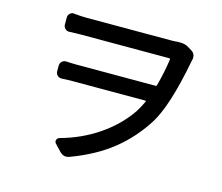

<svg xmlns="http://www.w3.org/2000/svg" viewBox="-107 -867 1214 1050"><g transform="rotate(15 500.0 -342.0)"><path d="M776.4 -722.7Q783.2 -722.7 789.1 -722.7Q819.3 -722.7 839.8 -709L860.4 -696.3Q873 -688.5 877.9 -674.8Q879.9 -667 879.9 -659.2Q879.9 -652.3 877.9 -645.5Q877 -641.6 876 -637.7Q825.2 -371.1 756.8 -264.6Q690.4 -161.1 597.2 -86.9Q503.9 -12.7 367.2 38.1Q357.4 42 347.7 42Q328.1 42 311.5 24.4L276.4 -12.7Q268.6 -21.5 272 -32.2Q275.4 -43 287.1 -46.9Q405.3 -79.1 501 -144.5Q596.7 -210 657.2 -298.8Q675.8 -328.1 691.4 -362.3Q693.4 -366.2 688.5 -366.2H277.3Q243.2 -366.2 215.8 -364.3Q201.2 -363.3 190.9 -373Q180.7 -382.8 180.7 -396.5V-428.7Q180.7 -442.4 190.9 -452.1Q201.2 -461.9 215.8 -460.9Q248 -459 274.4 -459H721.7Q725.6 -459 727.5 -462.9Q749 -542 759.8 -619.1Q759.8 -624 755.9 -624H262.7Q227.5 -624 189.5 -622.1Q175.8 -621.1 165.5 -630.9Q155.3 -640.6 155.3 -654.3V-694.3Q155.3 -708 165 -716.8Q173.8 -725.6 185.5 -725.6Q187.5 -725.6 189.5 -724.6Q230.5 -720.7 262.7 -720.7H737.3Q760.7 -720.7 776.4 -722.7Z"/></g></svg>

Font: Gen Jyuu GothicL Medium
Style: Regular
Weight: 500
Designer: [Source Han Sans]
Ryoko NISHIZUKA  (kana & ideographs); Paul D. Hunt (Latin, Greek & Cyrillic); Wenlong ZHANG  (bopomofo
Version: Version 1.002.20150607